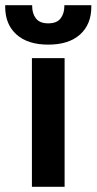

<svg xmlns="http://www.w3.org/2000/svg" viewBox="-53 -720 372 740"><path d="M70 0V-496H196V0ZM-33 -694V-700H71V-696Q71 -668 85.5 -649Q100 -630 133 -630Q166 -630 180.5 -649Q195 -668 195 -696V-700H299V-694Q299 -626 255.5 -587Q212 -548 133 -548Q54 -548 10.5 -587Q-33 -626 -33 -694Z"/></svg>

Font: Space 7353
Style: Regular
Weight: 400
Designer: Christine Claussen + Ruben Lyon  (Space 7353)
Version: Version 1.000;FEAKit 1.0